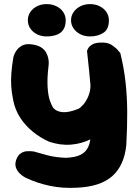

<svg xmlns="http://www.w3.org/2000/svg" viewBox="-20 -704 674 938"><path d="M356 213Q286 217 224 204Q162 191 107 165Q107 165 97 159.5Q87 154 75.5 142.5Q64 131 58 115Q52 99 59 77Q67 55 81 45.5Q95 36 109.5 35Q124 34 134.5 35Q145 36 145 36Q180 46 205.5 53Q231 60 254 63Q277 66 302 67Q349 65 375 51.5Q401 38 412.5 10.5Q424 -17 423 -58Q427 -126 427 -176.5Q427 -227 423.5 -270Q420 -313 415.5 -357.5Q411 -402 405 -456Q405 -456 410 -466.5Q415 -477 430.5 -486.5Q446 -496 476 -496Q507 -497 527 -483.5Q547 -470 557.5 -457Q568 -444 568 -444Q586 -370 593.5 -301Q601 -232 601.5 -158.5Q602 -85 597 5Q587 104 529 156Q471 208 356 213ZM219 -12Q177 -31 140.5 -60.5Q104 -90 79 -128.5Q54 -167 45 -212Q37 -250 35 -281.5Q33 -313 35.5 -346.5Q38 -380 45 -423Q45 -423 48 -433Q51 -443 60 -456.5Q69 -470 85.5 -480Q102 -490 128 -488Q160 -485 178.5 -474Q197 -463 205.5 -447Q214 -431 216.5 -416Q219 -401 218 -391Q217 -381 217 -381Q210 -322 212.5 -279.5Q215 -237 224 -211.5Q233 -186 242 -175Q258 -158 287.5 -156Q317 -154 362 -172Q373 -177 387 -193Q401 -209 412 -235Q423 -261 422 -294L549 -325Q563 -244 548 -183Q533 -122 495 -78Q466 -46 423 -24Q380 -2 327.5 2.5Q275 7 219 -12ZM420 -526Q394 -526 373 -536.5Q352 -547 339.5 -565Q327 -583 327 -605Q327 -627 339.5 -645Q352 -663 373 -673.5Q394 -684 420 -684Q446 -684 467 -673.5Q488 -663 500 -645Q512 -627 512 -605Q512 -561 485 -543.5Q458 -526 420 -526ZM208 -526Q182 -526 161 -536.5Q140 -547 128 -565Q116 -583 116 -605Q116 -627 128 -645Q140 -663 161 -673.5Q182 -684 208 -684Q234 -684 255.5 -673.5Q277 -663 289 -645Q301 -627 301 -605Q301 -576 289 -558.5Q277 -541 255.5 -533.5Q234 -526 208 -526Z"/></svg>

Font: Sour Gummy Black ExtraBold
Style: Regular
Weight: 800
Version: Version 1.000